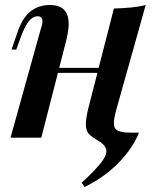

<svg xmlns="http://www.w3.org/2000/svg" viewBox="-20 -550 638 767"><path d="M318 197 306 180Q365 126 387.5 95Q410 64 403.5 44.5Q397 25 367 9Q347 -3 335.5 -14.5Q324 -26 323 -51Q322 -76 335 -126L435 -516Q471 -517 503 -520Q535 -523 562 -530L443 -106Q428 -51 441 -35.5Q454 -20 504 -20H535Q522 15 493 54.5Q464 94 420.5 131Q377 168 318 197ZM22 0 142 -431Q147 -445 149 -457Q151 -469 147 -477Q143 -485 130 -485Q111 -485 95 -465Q79 -445 62 -399L45 -352H26L52 -427Q66 -466 85.5 -488.5Q105 -511 129 -520.5Q153 -530 178 -530Q212 -530 229 -517Q246 -504 251 -483.5Q256 -463 253.5 -438.5Q251 -414 245 -390L145 0ZM151 -259V-279H421V-259Z"/></svg>

Font: Playfair Display SemiBold
Style: Italic
Weight: 600
Italic angle: -14°
Designer: Claus Eggers Sørensen
Foundry: Claus Eggers Sørensen
Version: Version 1.203